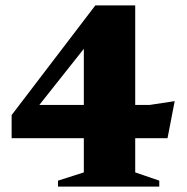

<svg xmlns="http://www.w3.org/2000/svg" viewBox="-20 -690 690 710"><path d="M480 -670V-302H533.5L626 -316L599.5 -179H480V-52.5L569 -22V0H194.5V-22L290 -52.5V-179H23V-264.5L332.5 -670ZM290 -302V-509.5L125.5 -302Z"/></svg>

Font: Newsreader Text ExtraBold
Style: Regular
Weight: 800
Designer: Hugues Gentile
Foundry: Production Type
Version: Version 1.001